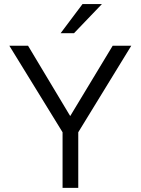

<svg xmlns="http://www.w3.org/2000/svg" viewBox="-20 -912 683 932"><path d="M25.4 0ZM25.4 0ZM359.9 0H283.7V-270L25.4 -689.9H116.2L320.8 -348.6L526.9 -689.9H617.2L359.9 -270ZM339.4 -751H274.4L380.4 -892.1H474.6Z"/></svg>

Font: Acari Sans
Style: Regular
Weight: 400
Designer: Alfredo Marco Pradil and Stefan Peev
Foundry: Hanken Design Co.
Version: Version 1.045;February 4, 2021;FontCreator 13.0.0.2655 64-bi